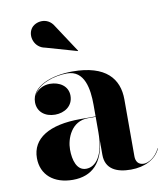

<svg xmlns="http://www.w3.org/2000/svg" viewBox="-82 -781 743 859"><g transform="rotate(-10 290.0 -351.5)"><path d="M160.5 -594 302 -553.5 303 -555 220.5 -680.5C192.5 -729 134.5 -717 116.5 -689C95 -657 112 -602.5 160.5 -594ZM259.5 -252C117.5 -252 38 -202.5 38 -113.5C38 -37.5 94 10 180.5 10C270 10 319 -45.5 329 -141V-77.5C329 -12.5 379 10 443.5 10C507.5 10 559 -16.5 579 -63L577.5 -63.5C558.5 -23.5 525 -6 505.5 -6C479 -6 469 -24 469 -46V-304.5C469 -398 413.5 -468 261 -468C170 -468 73 -435.5 73 -361C73 -317.5 107 -291 152.5 -291C195 -291 234.5 -315.5 234.5 -363C234.5 -407 196 -431 152.5 -431C122 -431 94 -415.5 81.5 -391C103.5 -441.5 180.5 -463.5 236 -463.5C316 -463.5 329 -376.5 329 -304.5V-252ZM247 -28.5C204.5 -28.5 190.5 -78 190.5 -125.5C190.5 -175 218.5 -250 294 -250H329V-180.5C329 -76 292 -28.5 247 -28.5Z"/></g></svg>

Font: Bodoni* 96pt
Style: Bold
Weight: 700
Version: Version 2.3